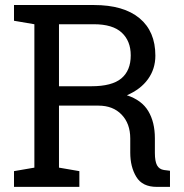

<svg xmlns="http://www.w3.org/2000/svg" viewBox="-20 -730 717 750"><path d="M346.7 -710.4Q462.9 -710.4 524.9 -658.9Q586.9 -607.4 586.9 -512.7Q586.9 -460.9 558.1 -420.9Q529.3 -380.9 475.6 -357.9Q533.7 -338.9 559.3 -295.9Q585 -252.9 585 -189.9V-132.8Q585 -100.1 593.3 -84.5Q601.6 -68.8 620.6 -65.9L644 -63V0H592.3Q536.1 0 512.5 -39.1Q488.8 -78.1 488.8 -133.8V-189Q488.8 -247.1 455.1 -282.2Q421.4 -317.4 364.7 -317.4H210.4V-75.2L290 -61.5V0H34.7V-61.5L114.3 -75.2V-635.3L34.7 -648.9V-710.4H114.3ZM210.4 -393.1H336.9Q417.5 -393.1 454.1 -423.8Q490.7 -454.6 490.7 -513.7Q490.7 -569.8 455.6 -602.5Q420.4 -635.3 346.7 -635.3H210.4Z"/></svg>

Font: TypoPRO Roboto Slab
Style: Regular
Weight: 400
Designer: Google
Version: Version 1.100263; 2013; ttfautohint (v0.94.20-1c74) -l 8 -r 